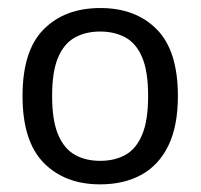

<svg xmlns="http://www.w3.org/2000/svg" viewBox="-20 -768 512 490"><path d="M235.5 -297.5Q145.5 -297.5 91.5 -352.5Q37.5 -407.5 37.5 -523Q37.5 -639 91.5 -693.2Q145.5 -747.5 236 -747.5Q326.5 -747.5 380.2 -693Q434 -638.5 434 -523Q434 -446 409.5 -396Q385 -346 340.5 -321.8Q296 -297.5 235.5 -297.5ZM235.5 -357.5Q273 -357.5 300.5 -373Q328 -388.5 343 -424.8Q358 -461 358 -523Q358 -585.5 343 -621.2Q328 -657 300.5 -672.2Q273 -687.5 235.5 -687.5Q198.5 -687.5 171 -672.2Q143.5 -657 128.2 -621.2Q113 -585.5 113 -523Q113 -461 128.2 -424.8Q143.5 -388.5 171 -373Q198.5 -357.5 235.5 -357.5Z"/></svg>

Font: Encode Sans SC Condensed Thin
Style: Regular
Weight: 400
Version: Version 3.002